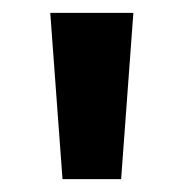

<svg xmlns="http://www.w3.org/2000/svg" viewBox="-20 -734 285 298"><path d="M187 -714 168 -456H77L58 -714Z"/></svg>

Font: Noto Sans Bengali SemiCondensed SemiBold
Style: Regular
Weight: 600
Width: 4
Designer: Joana Ranito - Universal Thirst; Jelle Bosma - Monotype Design Team
Foundry: Universal Thirst ehf.
Version: Version 3.000; ttfautohint (v1.8.4.7-5d5b)